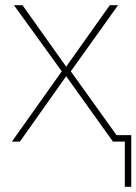

<svg xmlns="http://www.w3.org/2000/svg" viewBox="-20 -548 528 743"><path d="M463 175V0H417L236 -253L57 0H26L219 -272L34 -528H67L236 -290L405 -528H437L254 -272L431 -25H488V175Z"/></svg>

Font: Noto Sans UI Thin
Style: Regular
Weight: 250
Designer: Monotype Design Team
Foundry: Monotype Imaging Inc.
Version: Version 1.901